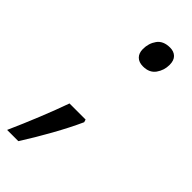

<svg xmlns="http://www.w3.org/2000/svg" viewBox="-271 -584 749 749"><g transform="rotate(45 103.0 -209.5)"><path d="M151.4 -420.9Q128.4 -420.9 115.7 -433.6Q103 -446.3 103 -468.8Q103 -500.5 120.1 -524.2Q137.2 -547.9 174.3 -547.9Q195.3 -547.9 208 -535.6Q220.7 -523.4 220.7 -498.5Q220.7 -468.8 203.6 -444.8Q186.5 -420.9 151.4 -420.9ZM-48.3 128.9Q-21 67.9 5.6 2.2Q32.2 -63.5 50.8 -116.2H139.6L143.1 -105Q119.1 -51.8 83.7 11.5Q48.3 74.7 13.7 128.9Z"/></g></svg>

Font: Open Sans
Style: Italic
Weight: 400
Italic angle: -12°
Designer: Monotype Design Team
Foundry: Monotype Imaging Inc.
Version: Version 3.000; ttfautohint (v1.8.4)